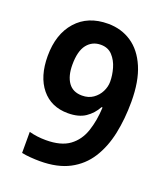

<svg xmlns="http://www.w3.org/2000/svg" viewBox="-135 -819 806 924"><g transform="rotate(20 268.0 -357.0)"><path d="M493 -409Q493 -321 477 -245Q461 -169 424.5 -111.5Q388 -54 327 -22Q266 10 176 10Q154 10 128 8Q102 6 83 2V-106Q123 -95 169 -95Q246 -95 289 -126.5Q332 -158 350.5 -213Q369 -268 372 -336H367Q347 -299 313 -276Q279 -253 224 -253Q138 -253 88.5 -313.5Q39 -374 39 -479Q39 -591 98 -657.5Q157 -724 260 -724Q328 -724 380.5 -689Q433 -654 463 -584Q493 -514 493 -409ZM262 -617Q218 -617 191.5 -583.5Q165 -550 165 -480Q165 -422 188.5 -389Q212 -356 259 -356Q292 -356 315.5 -372.5Q339 -389 351.5 -414Q364 -439 364 -465Q364 -498 354 -533Q344 -568 321.5 -592.5Q299 -617 262 -617Z"/></g></svg>

Font: Noto Sans Bengali SemiCondensed SemiBold
Style: Regular
Weight: 600
Width: 4
Designer: Joana Ranito - Universal Thirst; Jelle Bosma - Monotype Design Team
Foundry: Universal Thirst ehf.
Version: Version 3.000; ttfautohint (v1.8.4.7-5d5b)